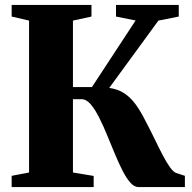

<svg xmlns="http://www.w3.org/2000/svg" viewBox="-20 -763 785 783"><path d="M27.5 0V-46L98.5 -59.5V-679L27.5 -695.5V-743H353V-695.5L277.5 -679V-408H355L533 -679.5L453 -695.5V-743H709V-695.5L626 -679L425.5 -404.5Q461 -399.5 486.5 -382.8Q512 -366 532.8 -337.8Q553.5 -309.5 574 -268.5Q592.5 -233.5 609.8 -197.8Q627 -162 642.8 -131.8Q658.5 -101.5 672.8 -81.5Q687 -61.5 698.5 -57.5L734 -46V0H545.5Q527.5 0 511.2 -18.5Q495 -37 479.5 -67.5Q464 -98 448.5 -135.2Q433 -172.5 418 -209Q402 -248.5 384.8 -282.8Q367.5 -317 349.8 -337.8Q332 -358.5 312.5 -358.5H277.5V-59.5L362 -45.5V0Z"/></svg>

Font: Merriweather 72pt Black
Style: Regular
Weight: 900
Version: Version 2.100